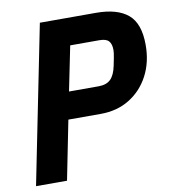

<svg xmlns="http://www.w3.org/2000/svg" viewBox="-79 -767 749 836"><g transform="rotate(-10 295.0 -349.0)"><path d="M150 0H13L153 -698H401Q495 -698 542.5 -658Q590 -618 590 -523Q590 -447 559 -388Q528 -329 473 -295Q418 -261 345 -261H202ZM266 -578 226 -381H357Q392 -381 410.5 -399.5Q429 -418 437 -458Q441 -478 443.5 -490.5Q446 -503 447 -511.5Q448 -520 448 -526Q448 -552 436.5 -565Q425 -578 395 -578Z"/></g></svg>

Font: IBM Plex Sans Condensed
Style: Bold Italic
Weight: 700
Width: 3
Italic angle: -11.31°
Designer: Mike Abbink, Paul van der Laan, Pieter van Rosmalen
Foundry: Bold Monday
Version: Version 3.201